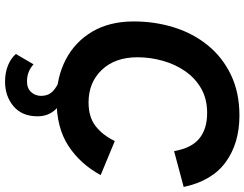

<svg xmlns="http://www.w3.org/2000/svg" viewBox="-124 -630 969 761"><g transform="rotate(90 360.5 -249.5)"><path d="M375 11Q287 11 216.5 -25.5Q146 -62 105.5 -130.5Q65 -199 65 -295Q65 -379 88.5 -454.5Q112 -530 159.5 -588.5Q207 -647 277 -680.5Q347 -714 438 -714Q547 -714 622 -660Q697 -606 721 -493L579 -455Q567 -524 529 -555Q491 -586 428 -586Q372 -586 331 -562.5Q290 -539 262.5 -499.5Q235 -460 221 -410.5Q207 -361 207 -310Q207 -221 257 -168.5Q307 -116 386 -116Q444 -116 480 -144Q516 -172 539 -220L674 -164Q630 -83 558 -36Q486 11 375 11ZM288 -6 334 -29Q385 -15 413 14Q441 43 441 86Q441 148 401 181.5Q361 215 304 215Q267 215 238.5 203Q210 191 194 172L235 102Q263 128 303 128Q330 128 345 111.5Q360 95 360 72Q360 45 343.5 27.5Q327 10 288 -6Z"/></g></svg>

Font: Prodigy Sans SemiBold
Style: Italic
Weight: 600
Italic angle: -13°
Designer: Wei Huang
Foundry: Wei Huang
Version: Version 1.003; ttfautohint (v1.8.3)